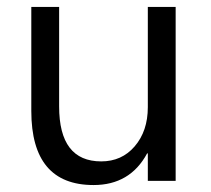

<svg xmlns="http://www.w3.org/2000/svg" viewBox="-20 -520 606 552"><path d="M485 0H405V-79H403Q354 12 249 12Q70 12 70 -201V-500H150V-214Q150 -56 271 -56Q330 -56 367 -99Q405 -143 405 -212V-500H485Z"/></svg>

Font: A_ThatdaokhamC
Style: Regular
Weight: 400
Designer: Rangsiwut Chaisin
Foundry: Rangsiwut Chaisin
Version: Version 1.000